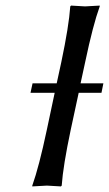

<svg xmlns="http://www.w3.org/2000/svg" viewBox="-20 -668 392 691"><path d="M352.1 -368.2 345.2 -334H263.2L234.4 -200.2Q207 -70.8 202.1 0L199.2 2.9Q197.3 2.9 148.9 0Q148.9 0 96.2 2.9V0Q120.6 -68.8 148.4 -200.2L176.8 -334H89.8L97.2 -368.2H184.1L200.7 -444.8Q228 -574.2 232.9 -645L235.8 -647.9Q237.8 -647.9 286.1 -645Q286.1 -645 338.9 -647.9V-645Q314.5 -577.6 286.6 -444.8L270 -368.2Z"/></svg>

Font: Linux Biolinum Capitals O
Style: Italic Samll Caps
Weight: 400
Italic angle: -12°
Designer: Philipp H. Poll
Foundry: Philipp H. Poll
Version: Version 0.6.2